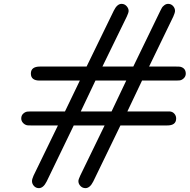

<svg xmlns="http://www.w3.org/2000/svg" viewBox="-20 -742 972 984"><path d="M88.9 -134.8Q88.9 -149.9 98.4 -158.9Q107.9 -168 119.1 -169.9Q125 -170.9 137.2 -170.9H313L389.2 -329.1H183.1Q138.2 -329.1 138.2 -365Q138.2 -400.9 185.1 -400.9H423.8L563 -687Q580.1 -722.2 603 -722.2Q618.2 -722.2 628.7 -710.7Q639.2 -699.2 639.2 -686Q639.2 -677.2 629.9 -657.2L504.9 -400.9H663.1L801.8 -687Q807.6 -698.2 810.3 -703.1Q813 -708 822 -715.1Q831.1 -722.2 841.8 -722.2Q856.9 -722.2 866.9 -711.2Q877 -700.2 877 -686Q877 -677.2 868.2 -657.2L744.1 -400.9H879.9Q899.9 -400.9 903.8 -399.9Q931.6 -393.1 932.1 -365.2Q932.1 -351.1 922.6 -341.6Q913.1 -332 901.9 -330.1Q896 -329.1 883.8 -329.1H708L632.8 -170.9H849.1Q864.3 -169.9 873.5 -159.4Q882.8 -148.9 882.8 -134.8Q882.8 -98.6 835.9 -99.1H597.2L458 188Q440.9 222.2 418 222.2Q402.8 222.2 392.3 211.2Q381.8 200.2 381.8 186Q381.8 178.2 391.1 158.2L516.1 -99.1H357.9L219.2 188Q202.1 222.2 179.2 222.2Q164.1 222.2 154.1 211.2Q144 200.2 144 186Q144 176.3 151.9 158.2L276.9 -99.1H140.1Q122.1 -99.1 118.2 -100.1Q106 -103 97.4 -112.8Q88.9 -122.6 88.9 -134.8ZM394 -170.9H551.8L627 -329.1H469.2Z"/></svg>

Font: CMU Sans Serif
Style: BoldOblique
Weight: 700
Italic angle: -12°
Version: Version 0.7.0